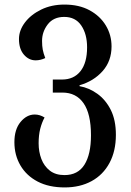

<svg xmlns="http://www.w3.org/2000/svg" viewBox="-20 -568 571 840"><path d="M263 252Q194 252 145 226.5Q96 201 69.5 156Q43 111 43 54Q43 -2 70 -34.5Q97 -67 132 -67Q154 -67 175 -54Q163 -32 156 -4.5Q149 23 149 59Q149 96 161 127.5Q173 159 198 178.5Q223 198 262 198Q321 198 349.5 152.5Q378 107 378 24Q378 -70 345.5 -116.5Q313 -163 253 -163H211V-220H251Q303 -220 332 -256.5Q361 -293 361 -361Q361 -419 335.5 -456.5Q310 -494 261 -494Q214 -494 189 -461.5Q164 -429 164 -389Q164 -367 167 -351Q170 -335 178 -314Q157 -304 136 -304Q106 -304 84.5 -329Q63 -354 63 -397Q63 -435 89 -469.5Q115 -504 160 -526Q205 -548 262 -548Q326 -548 372 -523Q418 -498 443 -456.5Q468 -415 468 -365Q468 -301 429 -257Q390 -213 328 -195V-191Q369 -184 405.5 -158Q442 -132 464.5 -87.5Q487 -43 487 22Q487 93 459 145Q431 197 380.5 224.5Q330 252 263 252Z"/></svg>

Font: Noto Serif Georgian SemiCondensed Medium
Style: Regular
Weight: 500
Width: 4
Designer: Monotype Design Team, Akaki Razmadze
Foundry: Google LLC
Version: Version 2.003; ttfautohint (v1.8.4.7-5d5b)